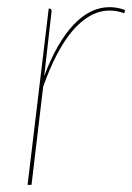

<svg xmlns="http://www.w3.org/2000/svg" viewBox="-20 -516 369 536"><path d="M57 0 116 -492H118Q124 -492 124 -485L103.5 -304Q138.5 -397 185 -446.5Q231.5 -496 286 -496Q308 -496 329 -488L327 -479Q306 -486.5 286 -486.5Q257.5 -486.5 231.5 -471.8Q205.5 -457 182.2 -429.8Q159 -402.5 138.5 -363Q118 -323.5 100.5 -274L68 0Z"/></svg>

Font: Lato Hairline
Style: Italic
Weight: 250
Italic angle: -7°
Designer: Lukasz Dziedzic
Foundry: Lukasz Dziedzic
Version: Version 1.104; Western+Polish opensource